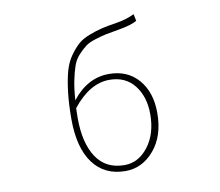

<svg xmlns="http://www.w3.org/2000/svg" viewBox="-86 -908 1173 1024"><g transform="rotate(-10 500.0 -396.0)"><path d="M513.7 -19.5Q589.8 -19.5 642.6 -88.4Q695.3 -157.2 695.3 -263.7Q695.3 -358.4 647 -419.9Q598.6 -481.4 511.7 -481.4Q405.3 -481.4 311.5 -363.3Q310.5 -346.7 310.5 -309.6Q310.5 -173.8 361.8 -96.7Q413.1 -19.5 513.7 -19.5ZM700.2 -803.7 708 -766.6Q675.8 -748 612.3 -737.3Q564.5 -729.5 538.6 -724.1Q512.7 -718.8 477.1 -707.5Q441.4 -696.3 422.9 -682.1Q404.3 -668 381.8 -644Q359.4 -620.1 348.1 -587.9Q336.9 -555.7 327.6 -510.3Q318.4 -464.8 314.5 -405.3Q398.4 -512.7 514.6 -512.7Q615.2 -512.7 674.3 -444.3Q733.4 -376 733.4 -263.7Q733.4 -138.7 668.9 -63Q604.5 12.7 513.7 12.7Q400.4 12.7 338.4 -70.8Q276.4 -154.3 276.4 -310.5Q276.4 -392.6 284.2 -457Q292 -521.5 304.7 -566.9Q317.4 -612.3 341.3 -646Q365.2 -679.7 388.7 -700.7Q412.1 -721.7 450.2 -736.3Q488.3 -751 521 -758.8Q553.7 -766.6 604.5 -774.4Q655.3 -782.2 700.2 -803.7Z"/></g></svg>

Font: GenEi Gothic M ExtraLight
Style: Regular
Weight: 200
Designer: o_tamon (Modified); [Source Han Sans]
Ryoko NISHIZUKA  (kana & ideographs); Paul D. Hunt (Latin, Greek & Cyrillic); Wenl
Version: Version 1.1a;Original Version 1.004